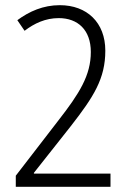

<svg xmlns="http://www.w3.org/2000/svg" viewBox="-20 -722 501 742"><path d="M407 0V-51H111V-54L254 -235C342 -348 387 -418 387 -526C387 -635 316 -702 211 -702C147 -702 93 -678 47 -644L75 -603C113 -632 156 -652 207 -652C281 -652 331 -606 331 -521C331 -431 287 -361 206 -257L41 -43V0Z"/></svg>

Font: Noto Sans Kannada Condensed Light
Style: Regular
Weight: 300
Width: 3
Designer: Jelle Bosma - Monotype Design Team
Foundry: Monotype Imaging Inc.
Version: Version 2.005